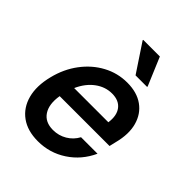

<svg xmlns="http://www.w3.org/2000/svg" viewBox="-206 -830 953 953"><g transform="rotate(45 271.0 -353.0)"><path d="M225 10Q151.7 10 104.6 -24.2Q57.5 -58.3 41.2 -119.2Q25 -180 45 -259.2Q63.3 -333.3 105.8 -390Q148.3 -446.7 207.1 -478.3Q265.8 -510 333.3 -510Q401.7 -510 445.8 -478.3Q490 -446.7 505.4 -390.4Q520.8 -334.2 501.7 -260.8L493.3 -225H143.3Q132.5 -159.2 157.9 -120.8Q183.3 -82.5 238.3 -82.5Q278.3 -82.5 311.2 -102.1Q344.2 -121.7 362.5 -155.8H478.3Q443.3 -79.2 375.4 -34.6Q307.5 10 225 10ZM165.8 -304.2H405.8Q413.3 -357.5 390 -387.9Q366.7 -418.3 318.3 -418.3Q270.8 -418.3 230.4 -388.3Q190 -358.3 165.8 -304.2ZM336.7 -564.2 238.3 -712.5 239.2 -715.8H355.8L418.3 -567.5L417.5 -564.2Z"/></g></svg>

Font: Funnel Sans Medium
Style: Italic
Weight: 500
Italic angle: -14.036°
Version: Version 1.000; Beta; Release 5; Build 24; ttfautohint (v1.8.